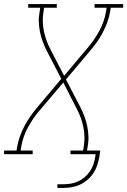

<svg xmlns="http://www.w3.org/2000/svg" viewBox="-57 -755 623 940"><path d="M224 165V147H254Q272 147 290 144Q308 141 325.5 133Q343 125 357.5 112.5Q372 100 383 84Q394 68 400 50.5Q406 33 409 15L411 0H288V-18H350L353 -37Q361 -86 351 -133Q341 -180 320 -220L253 -351L141 -219Q123 -199 108 -177Q93 -155 80.5 -132.5Q68 -110 59.5 -85.5Q51 -61 47 -37L44 -18H103V0H-37V-18H24L27 -37Q32 -63 41 -88.5Q50 -114 63 -138.5Q76 -163 92 -186Q108 -209 126 -230L243 -369L172 -506Q161 -528 152.5 -550.5Q144 -573 139 -597.5Q134 -622 133 -647Q132 -672 137 -698L140 -717H81V-735H221V-717H159L156 -698Q148 -649 158 -602Q168 -555 189 -515L257 -384L368 -516Q386 -536 401 -558Q416 -580 428.5 -602.5Q441 -625 449.5 -649.5Q458 -674 462 -698L465 -717H406V-735H546V-717H485L482 -698Q478 -672 468.5 -646.5Q459 -621 446.5 -596.5Q434 -572 417.5 -549Q401 -526 383 -505L266 -366L337 -229Q348 -207 356.5 -184.5Q365 -162 370 -137.5Q375 -113 376 -88Q377 -63 372 -37L369 -18H434L429 15Q425 35 418.5 55Q412 75 400 93Q388 111 371 125.5Q354 140 334.5 149Q315 158 294.5 161.5Q274 165 254 165Z"/></svg>

Font: Iosevka Curly Slab ThObl
Style: Regular
Weight: 100
Italic angle: -9°
Monospace: yes
Designer: Belleve Invis
Foundry: Belleve Invis
Version: Version 11.0.0; ttfautohint (v1.8.3)